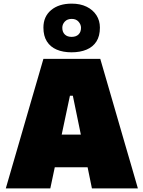

<svg xmlns="http://www.w3.org/2000/svg" viewBox="-20 -1037 789 1057"><path d="M12 0Q28.5 -57 47 -120.8Q65.5 -184.5 82 -241L153 -486Q172.5 -553 188 -606Q203.5 -659 219 -713H532Q548.5 -656 564 -603Q579.5 -550 598 -486L669 -241Q686.5 -182 704.5 -119.5Q722.5 -57 739 0H486Q475.5 -50.5 464.8 -103.8Q454 -157 444 -204L381 -510H365L301 -208Q290.5 -158.5 279 -104Q267.5 -49.5 257 0ZM227 -116 255 -296H527L550 -116ZM374 -749Q327 -749 292.2 -763.8Q257.5 -778.5 238.2 -808.8Q219 -839 219 -885Q219 -946 261.5 -981.5Q304 -1017 375 -1017Q422 -1017 456.8 -1000Q491.5 -983 510.8 -953.2Q530 -923.5 530 -885Q530 -838.5 510.8 -808.5Q491.5 -778.5 456.5 -763.8Q421.5 -749 374 -749ZM374 -834Q399 -834 412.5 -847.5Q426 -861 426 -884Q426 -902 412.5 -917.5Q399 -933 375 -933Q350.5 -933 336.8 -918.2Q323 -903.5 323 -884Q323 -861 336.5 -847.5Q350 -834 374 -834Z"/></svg>

Font: Commissioner Thin Black
Style: Regular
Weight: 900
Version: Version 1.000